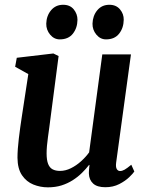

<svg xmlns="http://www.w3.org/2000/svg" viewBox="-20 -794 636 824"><path d="M185.5 10Q153 10 123.2 -2Q93.5 -14 74.5 -41.8Q55.5 -69.5 55 -117Q55 -134.5 56.5 -155.5Q58 -176.5 60.8 -199.8Q63.5 -223 66.8 -246.8Q70 -270.5 73.5 -292.5L101.5 -476L45 -507.5L52 -546L209 -564.5L231.5 -553.5L197 -289Q194.5 -268 191.5 -246.5Q188.5 -225 185.8 -205.2Q183 -185.5 181.5 -167.8Q180 -150 180 -136Q180 -107 186.5 -90.5Q193 -74 206 -67.2Q219 -60.5 237.5 -60.5Q261 -60.5 284.2 -72Q307.5 -83.5 327.8 -101.8Q348 -120 362.5 -140L419 -560.5H542L478.5 -96.5Q476 -77.5 481 -68.8Q486 -60 495.5 -60Q504.5 -60 515 -66Q525.5 -72 543.5 -87L556.5 -58Q551.5 -50 534.8 -33.8Q518 -17.5 491.8 -4Q465.5 9.5 432 9.5Q397 9.5 379.8 -6.2Q362.5 -22 361.5 -48.5Q361.5 -51 361.5 -55.2Q361.5 -59.5 362 -64.8Q362.5 -70 363 -75.5Q363.5 -81 364 -85.5L362.5 -86.5Q349 -69 331.5 -51.8Q314 -34.5 292 -20.5Q270 -6.5 243.8 1.8Q217.5 10 185.5 10ZM236.5 -625Q212 -625 195 -645.5Q178 -666 178.5 -692.5Q179.5 -726.5 199.2 -750Q219 -773.5 251 -773.5Q280.5 -773.5 296.5 -753.8Q312.5 -734 312.5 -709Q312 -674 292.8 -649.5Q273.5 -625 236.5 -625ZM435 -625Q410.5 -625 393.5 -645.5Q376.5 -666 377 -692.5Q378 -726.5 397.5 -750Q417 -773.5 449.5 -773.5Q478.5 -773.5 495 -753.8Q511.5 -734 511 -709Q510.5 -674 491.2 -649.5Q472 -625 435 -625Z"/></svg>

Font: Merriweather 24pt SemiBold
Style: Italic
Weight: 600
Italic angle: -7.8°
Version: Version 2.101